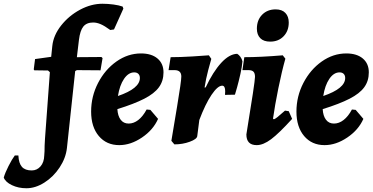

<svg xmlns="http://www.w3.org/2000/svg" viewBox="-166 -762 1989 1024"><path d="M21 -447 107 -459 113 -517Q119 -574 160 -626Q201 -678 260.5 -710Q320 -742 380 -742Q409 -742 439 -738Q469 -734 488 -727L492 -716L442 -605L422 -602Q392 -624 371 -633Q350 -642 331 -642Q296 -642 278.5 -620.5Q261 -599 255 -549L244 -457L375 -458L381 -452L370 -387L244 -388L235 -383L191 27Q185 81 152 131Q119 181 71 211.5Q23 242 -25 242Q-68 242 -102.5 225.5Q-137 209 -146 185Q-139 160 -120.5 123.5Q-102 87 -87 67H-68Q-66 109 -49 128Q-32 147 3 147Q31 147 50 125.5Q69 104 70 67Q72 49 72 14L74 -23L100 -377L90 -386L17 -387L14 -392Z M460 -180Q462 -144 477.5 -123.5Q493 -103 520 -103Q547 -103 571.5 -122Q596 -141 616 -178L636 -176L677 -128Q651 -69 591 -28.5Q531 12 470 12Q402 12 361 -36.5Q320 -85 320 -167Q320 -248 357 -319.5Q394 -391 455 -434Q516 -477 586 -477Q642 -477 674 -450Q706 -423 706 -376Q706 -330 681.5 -296.5Q657 -263 603.5 -235.5Q550 -208 460 -180ZM463 -250Q580 -290 580 -346Q580 -360 572 -368Q564 -376 550 -376Q519 -376 495.5 -341.5Q472 -307 463 -250Z M801 -354Q801 -388 765 -388H733L744 -457Q794 -457 860.5 -461Q927 -465 948 -467L961 -448Q957 -435 944.5 -388Q932 -341 925 -295L931 -296Q970 -379 1013.5 -426.5Q1057 -474 1099 -475Q1108 -470 1116 -459Q1124 -448 1127 -435Q1125 -407 1116 -367Q1107 -327 1098.5 -296.5Q1090 -266 1087 -257L1034 -256Q1035 -263 1035 -275Q1035 -305 1019 -305Q995 -305 962 -256Q929 -207 897 -122L886 -36Q884 -20 846 -6Q808 8 764 8L748 -11Q756 -59 778.5 -194Q801 -329 801 -354Z M1354 -172 1374 -169 1392 -128Q1322 -51 1280 -19.5Q1238 12 1203 12Q1148 12 1148 -45Q1194 -326 1194 -352Q1194 -371 1186 -379.5Q1178 -388 1159 -388H1127L1137 -457Q1222 -457 1342 -467L1356 -449Q1337 -382 1318.5 -291Q1300 -200 1290 -129L1294 -126Q1299 -126 1312.5 -136.5Q1326 -147 1354 -172ZM1204 -609Q1204 -655 1232 -683.5Q1260 -712 1304 -712Q1338 -712 1356 -693Q1374 -674 1374 -642Q1374 -597 1346.5 -568.5Q1319 -540 1275 -540Q1240 -540 1222 -558.5Q1204 -577 1204 -609Z M1555 -180Q1557 -144 1572.5 -123.5Q1588 -103 1615 -103Q1642 -103 1666.5 -122Q1691 -141 1711 -178L1731 -176L1772 -128Q1746 -69 1686 -28.5Q1626 12 1565 12Q1497 12 1456 -36.5Q1415 -85 1415 -167Q1415 -248 1452 -319.5Q1489 -391 1550 -434Q1611 -477 1681 -477Q1737 -477 1769 -450Q1801 -423 1801 -376Q1801 -330 1776.5 -296.5Q1752 -263 1698.5 -235.5Q1645 -208 1555 -180ZM1558 -250Q1675 -290 1675 -346Q1675 -360 1667 -368Q1659 -376 1645 -376Q1614 -376 1590.5 -341.5Q1567 -307 1558 -250Z"/></svg>

Font: Alegreya ExtraBold
Style: Italic
Weight: 800
Italic angle: -7°
Designer: Juan Pablo del Peral
Foundry: Huerta Tipografica
Version: Version 2.007; ttfautohint (v1.6)